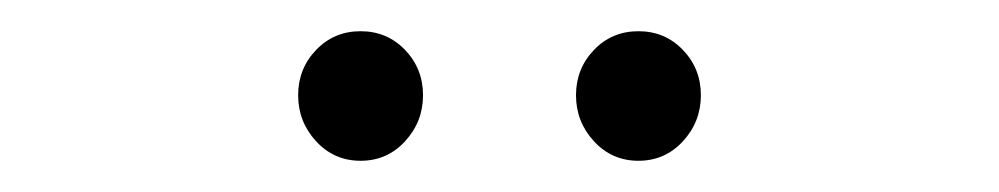

<svg xmlns="http://www.w3.org/2000/svg" viewBox="-20 -701 640 123"><path d="M211 -598Q194 -598 182.5 -610.5Q171 -623 171 -640Q171 -657 182.5 -669Q194 -681 211 -681Q228 -681 239.5 -669Q251 -657 251 -640Q251 -623 239.5 -610.5Q228 -598 211 -598ZM389 -598Q372 -598 360.5 -610.5Q349 -623 349 -640Q349 -657 360.5 -669Q372 -681 389 -681Q406 -681 417.5 -669Q429 -657 429 -640Q429 -623 417.5 -610.5Q406 -598 389 -598Z"/></svg>

Font: Source Code Pro Light
Style: Regular
Weight: 300
Monospace: yes
Designer: Paul D. Hunt, Teo Tuominen
Foundry: Adobe Systems Incorporated
Version: Version 2.030;PS 1.000;hotconv 16.6.51;makeotf.lib2.5.65220